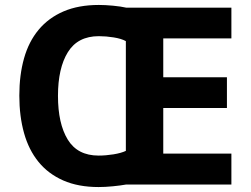

<svg xmlns="http://www.w3.org/2000/svg" viewBox="-20 -745 1013 775"><path d="M379 -725Q405 -725 436.5 -722Q468 -719 490 -714H914V-590H639V-433H896V-309H639V-125H914V0H488Q466 4 435 7Q404 10 378 10Q296 10 235.5 -16.5Q175 -43 135.5 -91.5Q96 -140 77 -208Q58 -276 58 -359Q58 -442 77 -509.5Q96 -577 136 -625Q176 -673 236.5 -699Q297 -725 379 -725ZM378 -117Q407 -117 438 -122Q469 -127 488 -136V-579Q470 -589 439 -594Q408 -599 379 -599Q294 -599 254 -534.5Q214 -470 214 -358Q214 -246 253.5 -181.5Q293 -117 378 -117Z"/></svg>

Font: BC Sans
Style: Bold
Weight: 700
Designer: Monotype Design Team
Province of B.C.
Foundry: Monotype Imaging Inc.
Version: Version 2.000;GOOG;noto-source:20170915:90ef993387c0